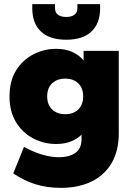

<svg xmlns="http://www.w3.org/2000/svg" viewBox="-20 -716 640 928"><path d="M274 192Q209 192 153 175Q97 158 44 122L96 -6Q144 20 186.5 32Q229 44 264 44Q314 44 344 23Q374 2 374 -42V-65Q353 -44 322 -32Q291 -20 251 -20Q193 -20 141.5 -46.5Q90 -73 58 -124.5Q26 -176 26 -250Q26 -325 58 -376Q90 -427 141.5 -453.5Q193 -480 251 -480Q296 -480 329 -465Q362 -450 384 -424V-470H554V-72Q554 14 519 73Q484 132 421 162Q358 192 274 192ZM295 -164Q322 -164 341.5 -174.5Q361 -185 371.5 -204.5Q382 -224 382 -250Q382 -277 371.5 -296Q361 -315 341.5 -325.5Q322 -336 295 -336Q269 -336 249 -325.5Q229 -315 218.5 -296Q208 -277 208 -250Q208 -224 218.5 -204.5Q229 -185 249 -174.5Q269 -164 295 -164ZM300 -524Q220 -524 178 -563.5Q136 -603 136 -676V-696H246V-676Q246 -655 260.5 -644.5Q275 -634 300 -634Q325 -634 339.5 -644.5Q354 -655 354 -676V-696H464V-676Q464 -603 422 -563.5Q380 -524 300 -524Z"/></svg>

Font: Gantari Black
Style: Regular
Weight: 900
Version: Version 1.000